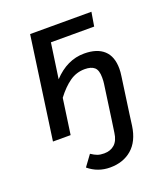

<svg xmlns="http://www.w3.org/2000/svg" viewBox="-136 -622 807 930"><g transform="rotate(-20 267.5 -157.0)"><path d="M477 -222Q477 -205 474 -185L448 0L440 60Q429 136 384.5 174.5Q340 213 272 213Q209 213 161 173L202 117Q220 129 234 134Q248 139 268 139Q301 139 322 120Q343 101 348 62L357 0L382 -178Q384 -190 384 -210Q384 -248 367.5 -262.5Q351 -277 318 -277Q275 -277 240 -252.5Q205 -228 171 -183L145 0H54L128 -527H444L432 -455H209L183 -274Q253 -349 341 -349Q407 -349 442 -317Q477 -285 477 -222Z"/></g></svg>

Font: FiraGO
Style: Italic
Weight: 400
Italic angle: -8°
Designer: bBox Type GmbH
Foundry: bBox Type GmbH
Version: Version 1.001